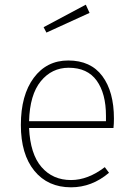

<svg xmlns="http://www.w3.org/2000/svg" viewBox="-20 -789 570 819"><path d="M432 -272V-295Q432 -390 392.5 -445Q353 -500 273 -500Q201 -500 154 -442.5Q107 -385 104 -272ZM466 -283Q466 -261 464 -243H104Q109 -132 157 -76.5Q205 -21 283 -21Q355 -21 427 -76L445 -52Q372 10 283 10Q184 10 126.5 -60.5Q69 -131 69 -256Q69 -383 124 -457Q179 -531 271 -531Q367 -531 416.5 -464.5Q466 -398 466 -283ZM178 -650 166 -673 346 -769 362 -734Z"/></svg>

Font: FiraSans
Style: Regular
Weight: 200
Designer: Carrois Corporate & Edenspiekermann AG
Foundry: Carrois Corporate GbR & Edenspiekermann AG
Version: Version 3.106;PS 003.106;hotconv 1.0.70;makeotf.lib2.5.58329